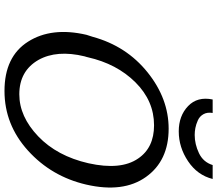

<svg xmlns="http://www.w3.org/2000/svg" viewBox="-76 -872 967 855"><g transform="rotate(90 407.5 -444.5)"><path d="M423 -908H483Q479 -884 488.5 -867Q498 -850 516 -842Q534 -834 550 -831Q566 -828 581 -828Q622 -828 662 -847Q702 -866 715 -908H777Q760 -840 698 -798.5Q636 -757 565 -757Q496 -757 452.5 -798.5Q409 -840 423 -908ZM135 -346Q141 -366 144 -374Q185 -524 302 -618Q419 -712 553 -712Q696 -712 768 -611Q840 -510 802 -345Q766 -190 650.5 -85.5Q535 19 385 19Q232 19 165.5 -86Q99 -191 135 -346ZM235 -352Q235 -351 233.5 -346Q232 -341 231 -338Q201 -214 247 -132Q296 -47 400 -47Q499 -47 587 -131Q675 -215 707 -355Q739 -499 686 -576Q638 -647 538 -647Q429 -647 346.5 -564Q264 -481 235 -352Z"/></g></svg>

Font: Coval
Style: Book Italic
Weight: 350
Foundry: Context Ltd
Version: Version 001.000